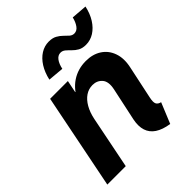

<svg xmlns="http://www.w3.org/2000/svg" viewBox="-207 -862 993 993"><g transform="rotate(-45 289.5 -365.0)"><path d="M459 8.3Q410.6 1 381.6 -18.3Q352.5 -37.6 342.5 -68.8Q332.5 -100.1 341.3 -143.1L379.9 -323.7Q390.1 -372.1 370.1 -395.3Q350.1 -418.5 316.9 -418.5Q288.6 -418.5 265.1 -402.6Q241.7 -386.7 224.9 -357.4Q208 -328.1 199.7 -287.6L142.1 0H7.3L111.8 -522.9H241.7L228 -455.6H247.1L202.6 -408.7Q231 -470.2 276.6 -500.5Q322.3 -530.8 380.4 -530.8Q430.7 -530.8 466.3 -507.6Q502 -484.4 516.8 -442.1Q531.7 -399.9 519.5 -344.2L481.4 -164.6Q474.6 -133.8 480.7 -121.3Q486.8 -108.9 505.4 -104.5ZM266.1 -587.9 179.2 -595.7Q189 -639.2 209 -670.9Q229 -702.6 256.6 -720Q284.2 -737.3 315.9 -737.3Q342.8 -737.3 360.4 -727.5Q377.9 -717.8 390.4 -705.1Q402.8 -692.4 414.1 -682.6Q425.3 -672.9 439.5 -672.9Q459 -672.9 472.4 -691.7Q485.8 -710.4 492.2 -737.8L578.6 -731Q569.3 -688 549.1 -656Q528.8 -624 501 -606.4Q473.1 -588.9 440.9 -588.9Q415 -588.9 397.9 -598.6Q380.9 -608.4 368.7 -621.1Q356.4 -633.8 344.7 -643.8Q333 -653.8 318.4 -653.8Q298.8 -653.8 285.4 -635.5Q272 -617.2 266.1 -587.9Z"/></g></svg>

Font: Reddit Sans
Style: Bold Italic
Weight: 700
Italic angle: -11.25°
Designer: Stephen Hutchings
Version: Version 1.013